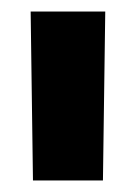

<svg xmlns="http://www.w3.org/2000/svg" viewBox="-20 -720 236 332"><path d="M33 -700H162L158 -408H37Z"/></svg>

Font: CyStack Display
Style: Bold
Weight: 700
Designer: Weizhong Zhang
Foundry: 本地遙控
Version: Version 1.000;Glyphs 3.1.2 (3151)